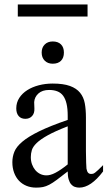

<svg xmlns="http://www.w3.org/2000/svg" viewBox="-20 -836 484 864"><path d="M284.7 -267.6Q228 -245.6 195.1 -227.3Q162.1 -209 145 -192.4Q127.9 -175.8 123.3 -160.4Q118.7 -145 118.7 -128.9Q118.7 -111.3 124 -96.7Q129.4 -82 138.4 -71Q147.5 -60.1 159.9 -53.7Q172.4 -47.4 186.5 -46.9Q205.6 -45.9 229.7 -58.6Q253.9 -71.3 284.7 -96.2ZM443.8 -64.5Q388.7 8.3 336.9 8.3Q326.2 8.3 316.7 4.9Q307.1 1.5 300 -6.8Q293 -15.1 288.8 -29.1Q284.7 -43 284.7 -64.5Q255.4 -41.5 236.1 -27.1Q216.8 -12.7 201.9 -4.9Q187 2.9 173.6 5.6Q160.2 8.3 142.6 8.3Q118.7 8.3 99.1 0.2Q79.6 -7.8 65.4 -22.7Q51.3 -37.6 43.5 -58.8Q35.6 -80.1 35.6 -106Q35.6 -130.9 44.7 -153.3Q53.7 -175.8 80.6 -198.5Q107.4 -221.2 156.2 -245.1Q205.1 -269 284.7 -296.4V-314.9Q284.7 -347.2 279.5 -369.1Q274.4 -391.1 264.2 -405Q253.9 -418.9 238 -425Q222.2 -431.2 201.2 -431.2Q170.4 -431.2 152.8 -415.3Q135.3 -399.4 133.8 -376.5L134.8 -347.2Q135.7 -326.2 124.3 -313.7Q112.8 -301.3 94.2 -301.3Q74.7 -301.3 64 -313.7Q53.2 -326.2 53.2 -348.1Q53.2 -374.5 66.7 -395.3Q80.1 -416 102.8 -430.4Q125.5 -444.8 155 -452.4Q184.6 -460 216.8 -460Q265.1 -460 294.7 -449.2Q324.2 -438.5 340.3 -418.7Q356.4 -398.9 361.6 -370.8Q366.7 -342.8 366.7 -307.6V-155.3Q366.7 -124 367.7 -104Q368.7 -84 369.1 -77.1Q371.6 -64 376.5 -58.6Q381.3 -53.2 390.6 -53.2Q395 -53.2 398.7 -54.2Q402.3 -55.2 408 -59.3Q413.6 -63.5 421.9 -71.3Q430.2 -79.1 443.8 -92.8ZM267.6 -599.6Q267.6 -575.7 254.4 -562.5Q241.2 -549.3 217.3 -549.3Q194.8 -549.3 181.2 -563Q167.5 -576.7 167.5 -599.6Q167.5 -622.1 181.2 -635.7Q194.8 -649.4 217.3 -649.4Q241.2 -649.4 254.4 -636.2Q267.6 -623 267.6 -599.6ZM60.1 -761.7V-815.9H374V-761.7Z"/></svg>

Font: Doulos SIL Phon
Style: Regular
Weight: 400
Designer: Walt Agee, Victor Gaultney, Peter Martin, Debbi Hosken, Becca Hirsbrunner
Foundry: SIL International
Version: Version 5.000